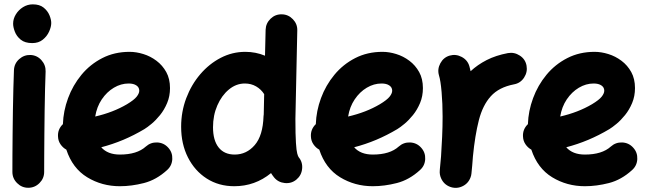

<svg xmlns="http://www.w3.org/2000/svg" viewBox="-20 -806 3033 900"><path d="M41.5 -694.8Q41.5 -717.8 54.2 -738.5Q66.9 -759.3 87.9 -772.5Q108.9 -785.6 133.8 -785.6Q165.5 -785.6 184.3 -770.5Q203.1 -755.4 211.7 -734.9Q220.2 -714.4 220.2 -698.2Q220.2 -680.2 210.2 -658Q200.2 -635.7 180.4 -619.9Q160.6 -604 131.3 -604Q96.7 -604 77.1 -620.1Q57.6 -636.2 49.6 -657.5Q41.5 -678.7 41.5 -694.8ZM123 -548.3Q153.8 -546.9 174.3 -523.9Q194.8 -501 193.8 -470.7Q192.4 -437.5 191.2 -389.4Q189.9 -341.3 189.2 -286.4Q188.5 -231.4 188 -177.2Q187.5 -123 187.3 -76.7Q187 -30.3 187 0Q187 30.3 165 52.2Q143.1 74.2 112.3 74.2Q82 74.2 60.1 52.2Q38.1 30.3 38.1 0Q38.1 -31.2 38.3 -77.6Q38.6 -124 39.1 -178.5Q39.6 -232.9 40.5 -288.3Q41.5 -343.8 42.7 -392.8Q43.9 -441.9 45.4 -477.5Q46.9 -508.3 69.8 -528.8Q92.8 -549.3 123 -548.3Z M763.2 -8.8Q712.9 37.1 654.8 52Q596.7 66.9 542 66.9Q457.5 66.9 388.7 24.9Q319.8 -17.1 291 -104.5Q274.9 -113.3 263.9 -129.2Q252.9 -145 252 -165Q249.5 -199.7 274.9 -224.1Q276.9 -285.6 299.1 -345.9Q321.3 -406.2 361.8 -455.3Q402.3 -504.4 459.5 -533.7Q516.6 -563 587.4 -563Q618.7 -563 651.9 -552.7Q685.1 -542.5 713.4 -521.2Q741.7 -500 759.3 -468.3Q776.9 -436.5 776.9 -393.1Q776.9 -355 763.4 -323Q750 -291 730.2 -266.6Q710.4 -242.2 690.4 -225.6Q670.4 -209 656.7 -200.7Q608.4 -171.9 557.9 -150.6Q507.3 -129.4 454.6 -115.7Q484.4 -81.5 542 -81.5Q622.1 -81.5 663.6 -119.1Q686.5 -139.6 717.3 -138.2Q748 -136.7 768.6 -113.8Q789.1 -91.3 787.6 -60.3Q786.1 -29.3 763.2 -8.8ZM583 -414.6Q546.9 -414.6 513.7 -394.8Q480.5 -375 457 -340.1Q433.6 -305.2 426.3 -259.8Q510.7 -279.3 575.2 -317.4Q608.4 -337.4 620.6 -352.8Q632.8 -368.2 632.8 -380.9Q632.8 -396.5 619.4 -405.5Q606 -414.6 583 -414.6Z M1129.9 -563Q1178.7 -563 1222.2 -544.9L1225.1 -666.5Q1226.1 -696.8 1248.3 -718.3Q1270.5 -739.7 1301.3 -738.8Q1331.5 -738.3 1353 -715.8Q1374.5 -693.4 1373.5 -663.1L1364.7 -248.5Q1364.7 -173.3 1367.2 -136.5Q1369.6 -99.6 1373.3 -86.4Q1377 -73.2 1379.9 -69.3Q1399.4 -45.9 1396.2 -14.9Q1393.1 16.1 1369.6 35.6Q1346.2 55.2 1314.9 52Q1283.7 48.8 1264.6 25.4Q1256.8 15.6 1250.5 5.4Q1175.3 66.9 1078.1 66.9Q1005.4 66.9 949.2 31Q893.1 -4.9 861.1 -67.9Q829.1 -130.9 829.1 -211.9Q829.1 -282.2 853 -345.7Q877 -409.2 918.7 -458Q960.4 -506.8 1014.6 -534.9Q1068.8 -563 1129.9 -563ZM978.5 -209.5Q978.5 -147.9 1004.9 -114.7Q1031.2 -81.5 1080.1 -81.5Q1135.7 -81.5 1174.1 -126Q1212.4 -170.4 1215.3 -261.2Q1215.3 -265.6 1216.3 -269.5L1218.3 -364.7Q1204.1 -387.2 1180.7 -400.9Q1157.2 -414.6 1127.9 -414.6Q1086.9 -414.6 1053 -386.5Q1019 -358.4 998.8 -312Q978.5 -265.6 978.5 -209.5Z M1948.7 -8.8Q1898.4 37.1 1840.3 52Q1782.2 66.9 1727.5 66.9Q1643.1 66.9 1574.2 24.9Q1505.4 -17.1 1476.6 -104.5Q1460.4 -113.3 1449.5 -129.2Q1438.5 -145 1437.5 -165Q1435.1 -199.7 1460.4 -224.1Q1462.4 -285.6 1484.6 -345.9Q1506.8 -406.2 1547.4 -455.3Q1587.9 -504.4 1645 -533.7Q1702.1 -563 1772.9 -563Q1804.2 -563 1837.4 -552.7Q1870.6 -542.5 1898.9 -521.2Q1927.2 -500 1944.8 -468.3Q1962.4 -436.5 1962.4 -393.1Q1962.4 -355 1949 -323Q1935.5 -291 1915.8 -266.6Q1896 -242.2 1876 -225.6Q1856 -209 1842.3 -200.7Q1793.9 -171.9 1743.4 -150.6Q1692.9 -129.4 1640.1 -115.7Q1669.9 -81.5 1727.5 -81.5Q1807.6 -81.5 1849.1 -119.1Q1872.1 -139.6 1902.8 -138.2Q1933.6 -136.7 1954.1 -113.8Q1974.6 -91.3 1973.1 -60.3Q1971.7 -29.3 1948.7 -8.8ZM1768.6 -414.6Q1732.4 -414.6 1699.2 -394.8Q1666 -375 1642.6 -340.1Q1619.1 -305.2 1611.8 -259.8Q1696.3 -279.3 1760.7 -317.4Q1793.9 -337.4 1806.2 -352.8Q1818.4 -368.2 1818.4 -380.9Q1818.4 -396.5 1804.9 -405.5Q1791.5 -414.6 1768.6 -414.6Z M2108.4 74.2Q2098.6 73.2 2089.8 69.8Q2060.1 58.6 2047.4 29.3Q2039.6 11.7 2041.5 -7.3Q2042 -10.7 2042 -14.6Q2043.5 -28.8 2044.7 -43.7Q2045.9 -58.6 2047.4 -73.2Q2050.3 -116.2 2052.5 -164.6Q2054.7 -212.9 2054.7 -259.8Q2054.7 -320.8 2050 -374.5Q2045.4 -428.2 2037.6 -453.1Q2029.3 -481.9 2044.2 -509.5Q2059.1 -537.1 2087.9 -545.4Q2116.7 -553.7 2144.3 -539.1Q2171.9 -524.4 2180.2 -495.6Q2183.6 -484.4 2186 -472.2Q2218.3 -502.4 2261.2 -524.4Q2304.2 -546.4 2360.8 -557.1Q2390.6 -562.5 2416.7 -545.4Q2442.9 -528.3 2448.2 -498Q2453.6 -468.3 2436.5 -442.1Q2419.4 -416 2389.2 -410.6Q2318.8 -397 2280.8 -355Q2242.7 -313 2224.6 -242.4Q2206.5 -171.9 2196.8 -72.3Q2193.8 -29.3 2189.9 7.3Q2189 17.1 2185.5 25.9Q2174.3 55.7 2145 68.4Q2127.4 76.2 2108.4 74.2Z M2942.9 -8.8Q2892.6 37.1 2834.5 52Q2776.4 66.9 2721.7 66.9Q2637.2 66.9 2568.4 24.9Q2499.5 -17.1 2470.7 -104.5Q2454.6 -113.3 2443.6 -129.2Q2432.6 -145 2431.6 -165Q2429.2 -199.7 2454.6 -224.1Q2456.5 -285.6 2478.8 -345.9Q2501 -406.2 2541.5 -455.3Q2582 -504.4 2639.2 -533.7Q2696.3 -563 2767.1 -563Q2798.3 -563 2831.5 -552.7Q2864.7 -542.5 2893.1 -521.2Q2921.4 -500 2939 -468.3Q2956.5 -436.5 2956.5 -393.1Q2956.5 -355 2943.1 -323Q2929.7 -291 2909.9 -266.6Q2890.1 -242.2 2870.1 -225.6Q2850.1 -209 2836.4 -200.7Q2788.1 -171.9 2737.5 -150.6Q2687 -129.4 2634.3 -115.7Q2664.1 -81.5 2721.7 -81.5Q2801.8 -81.5 2843.3 -119.1Q2866.2 -139.6 2897 -138.2Q2927.7 -136.7 2948.2 -113.8Q2968.8 -91.3 2967.3 -60.3Q2965.8 -29.3 2942.9 -8.8ZM2762.7 -414.6Q2726.6 -414.6 2693.4 -394.8Q2660.2 -375 2636.7 -340.1Q2613.3 -305.2 2606 -259.8Q2690.4 -279.3 2754.9 -317.4Q2788.1 -337.4 2800.3 -352.8Q2812.5 -368.2 2812.5 -380.9Q2812.5 -396.5 2799.1 -405.5Q2785.6 -414.6 2762.7 -414.6Z"/></svg>

Font: Mikhak-DS1-FD ExtraBold
Style: Regular
Weight: 800
Designer: Amin Abedi
Version: Version 3.2